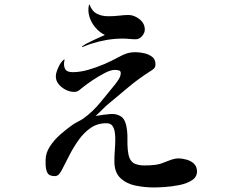

<svg xmlns="http://www.w3.org/2000/svg" viewBox="-20 -793 1040 846"><path d="M848 -37Q848 -13 825.5 1.5Q803 16 770 22.5Q737 29 706 31Q675 33 658 33Q618 33 578 25Q538 17 511 -8Q484 -33 484 -82Q484 -108 486 -132.5Q488 -157 488 -182Q488 -196 485.5 -212Q483 -228 475 -239Q467 -250 448 -250Q409 -250 379 -229Q349 -208 326 -175.5Q303 -143 285 -107.5Q267 -72 252 -43Q247 -34 240 -25.5Q233 -17 221 -17Q196 -17 188.5 -32.5Q181 -48 181 -70V-88Q181 -119 200 -148Q219 -177 246.5 -201Q274 -225 297 -241Q309 -250 322.5 -256.5Q336 -263 349 -272Q389 -301 422.5 -342Q456 -383 487 -421Q495 -431 503.5 -444.5Q512 -458 512 -471Q512 -481 503 -483Q494 -485 486 -485Q468 -485 441 -471Q414 -457 388 -439.5Q362 -422 347 -410Q339 -403 329 -395.5Q319 -388 307 -388Q289 -388 270.5 -397Q252 -406 239 -421.5Q226 -437 226 -456Q226 -472 237 -496Q248 -520 261 -530Q263 -532 264 -530.5Q265 -529 264 -527Q259 -505 266.5 -490Q274 -475 300 -475Q332 -475 367.5 -485Q403 -495 438 -510Q473 -525 500 -540Q520 -551 537 -557Q554 -563 578 -563Q595 -563 615 -558.5Q635 -554 650 -543Q665 -532 665 -510Q665 -497 658.5 -491Q652 -485 642 -479Q593 -448 549 -411.5Q505 -375 461 -338Q445 -325 431 -310.5Q417 -296 401 -282Q436 -288 465.5 -290.5Q495 -293 515 -278.5Q535 -264 540 -217Q542 -200 541.5 -177.5Q541 -155 543 -133Q545 -111 551 -96Q560 -76 578 -70Q596 -64 615 -64Q640 -64 662.5 -66.5Q685 -69 707 -79Q719 -84 735.5 -89.5Q752 -95 764 -95Q783 -95 802.5 -89.5Q822 -84 835 -71.5Q848 -59 848 -37ZM618 -663Q618 -648 606 -634Q594 -620 578 -620Q564 -620 549.5 -621.5Q535 -623 521 -623Q485 -623 450 -617Q415 -611 381 -600Q371 -597 363 -593.5Q355 -590 344 -586Q343 -585 342 -586.5Q341 -588 342 -589Q359 -601 390.5 -615.5Q422 -630 442 -639Q419 -650 400.5 -671.5Q382 -693 374 -719.5Q366 -746 372 -771Q374 -775 375 -772Q385 -744 406 -733Q427 -722 453 -721.5Q479 -721 504 -724Q529 -727 546 -727Q571 -727 594.5 -708.5Q618 -690 618 -663Z"/></svg>

Font: Kaisei Tokumin
Style: Regular
Weight: 400
Designer: Font-Kai, 金井和夫
Foundry: KAZUO KANAI
Version: Version 5.003